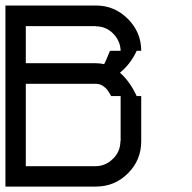

<svg xmlns="http://www.w3.org/2000/svg" viewBox="-20 -687 707 707"><path d="M333.3 -75Q369.2 -75.8 396.2 -102.5Q423.3 -129.2 423.3 -166.7H424.2V-333.3H389.2Q380.8 -348.3 375.4 -355.8Q370 -363.3 358.8 -370.8Q347.5 -378.3 333.3 -378.3H75V-75ZM333.3 0H0V-666.7H333.3Q401.7 -666.7 450.8 -617.5Q500 -568.3 500 -500H483.3Q462.5 -453.3 421.7 -419.2Q458.3 -387.5 483.3 -333.3H500V-166.7Q500 -97.5 451.2 -48.8Q402.5 0 333.3 0ZM363.3 -450.8Q368.3 -458.3 385 -500H424.2Q423.3 -535.8 397.1 -562.9Q370.8 -590 333.3 -590V-590.8H75V-454.2H333.3Q348.3 -454.2 363.3 -450.8Z"/></svg>

Font: 0xA000-Squareish-Mono
Style: Squareish-Mono
Weight: 400
Version: Version 0.1